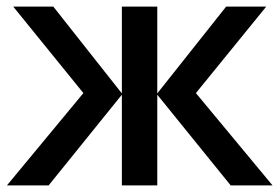

<svg xmlns="http://www.w3.org/2000/svg" viewBox="-20 -560 844 580"><path d="M348.1 -540H455.1V-277.8L663.1 -540H784.2L571.8 -278.8L803.2 0H676.8L455.1 -273.9V0H348.1V-273.9L127 0H1L231.9 -278.8L20 -540H141.1L348.1 -277.8Z"/></svg>

Font: OpenSans-Semibold
Style: Regular
Weight: 600
Foundry: Ascender Corporation
Version: Version 1.10